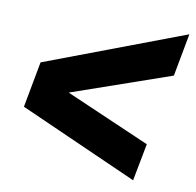

<svg xmlns="http://www.w3.org/2000/svg" viewBox="-65 -656 678 664"><g transform="rotate(10 274.0 -323.5)"><path d="M548 -589 520 -439 172 -318 469 -189 444 -58 28 -243 58 -404Z"/></g></svg>

Font: Gontserrat ExtraBold
Style: Italic
Weight: 800
Italic angle: -11.3°
Designer: Julieta Ulanovsky
Foundry: Julieta Ulanovsky
Version: Version 6.001